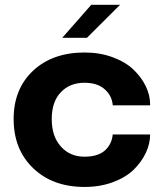

<svg xmlns="http://www.w3.org/2000/svg" viewBox="-20 -757 673 790"><path d="M236.3 -601.6 355.5 -737.3H474.1L337.9 -601.6ZM328.1 12.2Q196.8 12.2 116.5 -64.9Q36.1 -142.1 36.1 -267.1Q36.1 -391.1 116.2 -466.1Q196.3 -541 328.1 -541Q390.6 -541 443.1 -521.7Q495.6 -502.4 528.6 -471.2Q561.5 -439.9 579.6 -402.6Q597.7 -365.2 597.7 -327.6V-323.7H443.8Q443.8 -329.1 442.4 -335Q436 -369.6 406.7 -393.1Q377.4 -416.5 327.1 -416.5Q267.6 -416.5 230.2 -377.4Q192.9 -338.4 192.9 -267.1Q192.9 -195.8 230.5 -154.1Q268.1 -112.3 327.1 -112.3Q382.8 -112.3 411.4 -137.7Q439.9 -163.1 443.8 -203.6H597.7Q597.7 -165.5 579.8 -127.7Q562 -89.8 529.5 -58.3Q497.1 -26.9 444.3 -7.3Q391.6 12.2 328.1 12.2Z"/></svg>

Font: Epilogue
Style: Bold
Weight: 700
Designer: Tyler Finck
Foundry: Etcetera Type Co
Version: Version 2.112